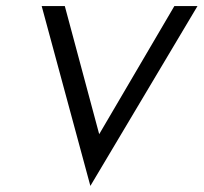

<svg xmlns="http://www.w3.org/2000/svg" viewBox="-20 -600 669 631"><path d="M117 -580 277 11 629 -580H553L306 -159L193 -580Z"/></svg>

Font: Charger Pro
Style: Obl
Weight: 400
Designer: Jasper
Foundry: Cannot Into Space Fonts
Version: Version 1.09